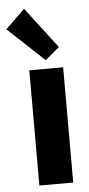

<svg xmlns="http://www.w3.org/2000/svg" viewBox="-79 -839 404 872"><g transform="rotate(-5 123.0 -403.0)"><path d="M64.5 -525.4H218.8V0H64.5ZM-22.9 -719.7 64.9 -805.7 207.5 -619.1 143.1 -564.5Z"/></g></svg>

Font: Reddit Sans Chocolate ExtraBold
Style: Regular
Weight: 800
Designer: Stephen Hutchings
Foundry: Reddit
Version: Version 1.011